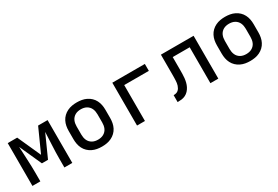

<svg xmlns="http://www.w3.org/2000/svg" viewBox="40 -1269 2921 2019"><g transform="rotate(-30 1500.0 -260.0)"><path d="M58 0V-520H173L300 -238L427 -520H542V0H446V-104Q446 -184 450.5 -264.5Q455 -345 458 -425L337 -156H263L142 -425Q145 -345 149.5 -264.5Q154 -184 154 -104V0Z M900 8Q870 8 841 3Q812 -2 785 -15Q758 -28 736.5 -48.5Q715 -69 701.5 -95.5Q688 -122 682.5 -151Q677 -180 677 -210V-310Q677 -340 682.5 -369Q688 -398 701.5 -424.5Q715 -451 736.5 -471.5Q758 -492 785 -505Q812 -518 841 -523Q870 -528 900 -528Q930 -528 959 -523Q988 -518 1015 -505Q1042 -492 1063.5 -471.5Q1085 -451 1098.5 -424.5Q1112 -398 1117.5 -369Q1123 -340 1123 -310V-210Q1123 -180 1117.5 -151Q1112 -122 1098.5 -95.5Q1085 -69 1063.5 -48.5Q1042 -28 1015 -15Q988 -2 959 3Q930 8 900 8ZM900 -76Q918 -76 935 -79.5Q952 -83 967.5 -91.5Q983 -100 995 -113Q1007 -126 1014 -142Q1021 -158 1024 -175Q1027 -192 1027 -210V-310Q1027 -328 1024 -345Q1021 -362 1014 -378Q1007 -394 995 -407Q983 -420 967.5 -428.5Q952 -437 935 -440.5Q918 -444 900 -444Q882 -444 865 -440.5Q848 -437 832.5 -428.5Q817 -420 805 -407Q793 -394 786 -378Q779 -362 776 -345Q773 -328 773 -310V-210Q773 -192 776 -175Q779 -158 786 -142Q793 -126 805 -113Q817 -100 832.5 -91.5Q848 -83 865 -79.5Q882 -76 900 -76Z M1328 0V-520H1723V-436H1424V0Z M1821 0V-84Q1836 -84 1850.5 -87.5Q1865 -91 1876.5 -100.5Q1888 -110 1895.5 -123Q1903 -136 1907.5 -150Q1912 -164 1914 -178.5Q1916 -193 1916.5 -207.5Q1917 -222 1917.5 -236.5Q1918 -251 1918 -266V-520H2315V0H2219V-436H2013V-279Q2013 -255 2012.5 -230.5Q2012 -206 2009.5 -181.5Q2007 -157 2001 -133Q1995 -109 1984 -87Q1973 -65 1956 -46.5Q1939 -28 1917 -17Q1895 -6 1870.5 -3Q1846 0 1821 0Z M2700 8Q2670 8 2641 3Q2612 -2 2585 -15Q2558 -28 2536.5 -48.5Q2515 -69 2501.5 -95.5Q2488 -122 2482.5 -151Q2477 -180 2477 -210V-310Q2477 -340 2482.5 -369Q2488 -398 2501.5 -424.5Q2515 -451 2536.5 -471.5Q2558 -492 2585 -505Q2612 -518 2641 -523Q2670 -528 2700 -528Q2730 -528 2759 -523Q2788 -518 2815 -505Q2842 -492 2863.5 -471.5Q2885 -451 2898.5 -424.5Q2912 -398 2917.5 -369Q2923 -340 2923 -310V-210Q2923 -180 2917.5 -151Q2912 -122 2898.5 -95.5Q2885 -69 2863.5 -48.5Q2842 -28 2815 -15Q2788 -2 2759 3Q2730 8 2700 8ZM2700 -76Q2718 -76 2735 -79.5Q2752 -83 2767.5 -91.5Q2783 -100 2795 -113Q2807 -126 2814 -142Q2821 -158 2824 -175Q2827 -192 2827 -210V-310Q2827 -328 2824 -345Q2821 -362 2814 -378Q2807 -394 2795 -407Q2783 -420 2767.5 -428.5Q2752 -437 2735 -440.5Q2718 -444 2700 -444Q2682 -444 2665 -440.5Q2648 -437 2632.5 -428.5Q2617 -420 2605 -407Q2593 -394 2586 -378Q2579 -362 2576 -345Q2573 -328 2573 -310V-210Q2573 -192 2576 -175Q2579 -158 2586 -142Q2593 -126 2605 -113Q2617 -100 2632.5 -91.5Q2648 -83 2665 -79.5Q2682 -76 2700 -76Z"/></g></svg>

Font: Iosevka Fixed Medium Extended
Style: Regular
Weight: 500
Width: 7
Monospace: yes
Designer: Belleve Invis
Foundry: Belleve Invis
Version: Version 24.1.1; ttfautohint (v1.8.4)